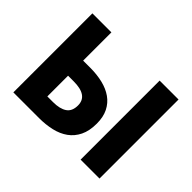

<svg xmlns="http://www.w3.org/2000/svg" viewBox="-147 -1011 1278 1278"><g transform="rotate(45 492.0 -372.0)"><path d="M86 -744H265V-478H332Q395 -478 449 -465Q503 -452 542.5 -424Q582 -396 604 -352Q626 -308 626 -246Q626 -177 603 -130Q580 -83 539.5 -54Q499 -25 444.5 -12.5Q390 0 328 0H86ZM897 -744V0H719V-744ZM265 -141H319Q382 -141 417 -164.5Q452 -188 452 -243Q452 -336 318 -336H265Z"/></g></svg>

Font: Kinto Sans Black
Style: Regular
Weight: 900
Designer: Authors: Ryoko NISHIZUKA  (kana & ideographs); Paul D. Hunt (Latin, Greek & Cyrillic); Wenlong ZHANG  (bopomofo); Sandol
Foundry: Adobe Systems Incorporated, ookami Inc.
Version: Version 0.001